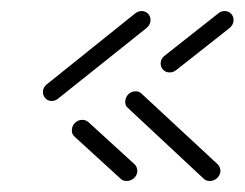

<svg xmlns="http://www.w3.org/2000/svg" viewBox="-20 -435 447 351"><path d="M231.1 -121.5Q230.4 -114.1 224.6 -109.1Q218.9 -104.1 211.9 -104.1Q204.4 -104.1 200.7 -108.1L116.3 -185.2Q110.4 -190.4 111.5 -198.1Q111.9 -205.6 117.4 -210.7Q123 -215.9 130.4 -215.9Q136.7 -215.9 141.5 -211.9L225.9 -134.8Q231.1 -130 231.1 -121.5ZM238.9 -414.8Q245.9 -414.8 250.6 -410Q255.2 -405.2 255.2 -398.5Q255.2 -390 247.8 -383.7L86.3 -254.8Q81.1 -250.4 74.4 -250.4Q67.8 -250.4 63.1 -255.2Q58.5 -260 58.5 -266.7Q58.5 -275.6 65.9 -281.1L227 -410.4Q232.6 -414.8 238.9 -414.8ZM290 -302.6Q283 -302.6 278.3 -307.4Q273.7 -312.2 273.7 -318.9Q273.7 -327.8 281.1 -333.3L378.9 -410.4Q384.1 -414.8 390.7 -414.8Q397.8 -414.8 402.4 -410Q407 -405.2 407 -398.5Q407 -390 399.6 -383.7L301.9 -306.7Q296.7 -302.6 290 -302.6ZM208.9 -248.5Q208.9 -256.7 214.4 -262.4Q220 -268.1 228.1 -268.1Q234.4 -268.1 238.9 -263.7L377.8 -134.8Q383 -130 383 -121.5Q382.2 -114.1 376.5 -109.1Q370.7 -104.1 363.7 -104.1Q356.7 -104.1 352.6 -108.1L214.1 -237.4Q208.9 -241.5 208.9 -248.5Z"/></svg>

Font: 26F Galaxy Sans Light
Style: Italic
Weight: 300
Italic angle: -5°
Designer: C₂₉H₂₅N₃O₅
Version: Version 1.200